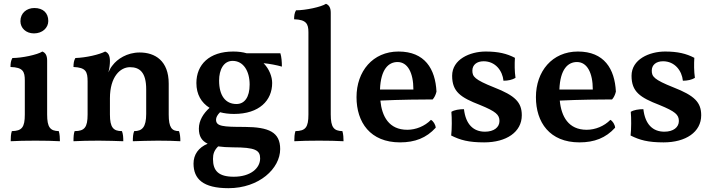

<svg xmlns="http://www.w3.org/2000/svg" viewBox="-20 -737 3731 1006"><path d="M158 -562C202 -562 233 -591 233 -627C233 -669 206 -695 160 -695C120 -695 87 -669 87 -626C87 -590 116 -562 158 -562ZM36 3C66 1 119 0 166 0C212 0 262 1 294 3C294 -13 293 -34 288 -50C243 -51 227 -70 227 -137V-420C227 -448 217 -461 202 -467C176 -450 94 -433 45 -433C37 -420 35 -404 35 -386C101 -384 110 -362 110 -315V-137C110 -70 95 -51 42 -50C37 -35 36 -16 36 3Z M918 -50C880 -50 864 -69 864 -137V-299C864 -419 792 -462 712 -462C645 -462 594 -427 570 -395C559 -382 554 -370 548 -358C554 -381 556 -401 556 -417C556 -448 546 -461 531 -467C500 -451 432 -435 375 -433C367 -420 365 -404 365 -386C430 -383 439 -362 439 -310V-137C439 -70 423 -50 371 -50C366 -37 365 -19 365 3C394 1 454 0 498 0C541 0 597 2 626 3C626 -18 625 -34 619 -50C574 -50 556 -69 556 -137V-222C556 -335 610 -385 661 -385C712 -385 746 -358 746 -269V-140C746 -71 725 -50 683 -50C677 -35 676 -18 676 3C707 2 765 0 807 0C850 0 895 1 925 3C925 -19 923 -35 918 -50Z M1263 -72C1147 -72 1112 -75 1112 -110C1112 -122 1119 -135 1133 -149C1155 -143 1180 -140 1206 -140C1339 -140 1406 -211 1406 -302C1406 -334 1392 -374 1361 -406C1391 -403 1430 -396 1457 -388C1457 -413 1455 -439 1449 -458H1272C1252 -464 1228 -467 1202 -467C1076 -467 1009 -398 1009 -302C1009 -242 1035 -199 1078 -172C1046 -143 1022 -106 1022 -63C1022 -23 1037 1 1068 16C1020 36 994 73 994 120C994 200 1043 249 1177 249C1338 249 1448 146 1448 44C1448 -45 1388 -71 1263 -72ZM1199 -418C1255 -418 1288 -365 1288 -294C1288 -227 1261 -192 1219 -192C1162 -192 1128 -235 1128 -315C1128 -371 1151 -418 1199 -418ZM1205 189C1125 189 1096 158 1096 96C1096 70 1102 51 1123 30C1145 33 1171 35 1200 35C1318 35 1343 50 1343 93C1343 145 1292 189 1205 189Z M1522 3C1552 1 1605 0 1652 0C1698 0 1748 1 1780 3C1780 -13 1779 -34 1774 -50C1729 -51 1713 -70 1713 -137V-670C1713 -698 1703 -711 1688 -717C1662 -700 1580 -683 1531 -683C1523 -670 1521 -654 1521 -636C1585 -634 1596 -612 1596 -568V-137C1596 -70 1581 -51 1528 -50C1523 -35 1522 -16 1522 3Z M2238 -109C2206 -76 2159 -57 2114 -57C2018 -57 1981 -127 1973 -210C2073 -215 2195 -216 2247 -216C2256 -226 2263 -240 2267 -257C2261 -376 2206 -467 2068 -467C1933 -467 1848 -363 1848 -228C1848 -96 1920 9 2076 9C2154 9 2214 -14 2263 -68C2262 -84 2250 -103 2238 -109ZM2063 -412C2116 -412 2146 -356 2146 -268H1971C1975 -375 2016 -412 2063 -412Z M2681 -329C2676 -364 2676 -401 2678 -434C2636 -456 2591 -467 2525 -467C2442 -467 2349 -426 2349 -340C2349 -256 2394 -226 2495 -187C2578 -153 2597 -136 2597 -103C2597 -70 2568 -47 2521 -47C2460 -47 2420 -86 2411 -165C2387 -165 2360 -161 2345 -151C2348 -119 2348 -61 2344 -27C2392 -3 2435 9 2517 9C2633 9 2714 -45 2714 -133C2714 -201 2679 -236 2569 -279C2466 -320 2455 -336 2455 -367C2455 -397 2478 -416 2514 -416C2576 -416 2613 -366 2618 -314C2642 -314 2665 -319 2681 -329Z M3178 -109C3146 -76 3099 -57 3054 -57C2958 -57 2921 -127 2913 -210C3013 -215 3135 -216 3187 -216C3196 -226 3203 -240 3207 -257C3201 -376 3146 -467 3008 -467C2873 -467 2788 -363 2788 -228C2788 -96 2860 9 3016 9C3094 9 3154 -14 3203 -68C3202 -84 3190 -103 3178 -109ZM3003 -412C3056 -412 3086 -356 3086 -268H2911C2915 -375 2956 -412 3003 -412Z M3621 -329C3616 -364 3616 -401 3618 -434C3576 -456 3531 -467 3465 -467C3382 -467 3289 -426 3289 -340C3289 -256 3334 -226 3435 -187C3518 -153 3537 -136 3537 -103C3537 -70 3508 -47 3461 -47C3400 -47 3360 -86 3351 -165C3327 -165 3300 -161 3285 -151C3288 -119 3288 -61 3284 -27C3332 -3 3375 9 3457 9C3573 9 3654 -45 3654 -133C3654 -201 3619 -236 3509 -279C3406 -320 3395 -336 3395 -367C3395 -397 3418 -416 3454 -416C3516 -416 3553 -366 3558 -314C3582 -314 3605 -319 3621 -329Z"/></svg>

Font: Vollkorn Semibold
Style: Regular
Weight: 600
Designer: Friedrich Althausen
Foundry: Friedrich Althausen
Version: Version 4.015;PS 004.015;hotconv 1.0.88;makeotf.lib2.5.64775